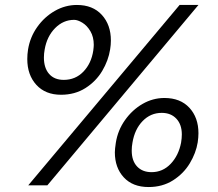

<svg xmlns="http://www.w3.org/2000/svg" viewBox="-20 -743 878 774"><path d="M424 -544Q427 -562 427 -580Q427 -643 390.5 -683Q354 -723 290 -723Q243 -723 201 -699Q159 -675 130 -634Q101 -593 93 -543Q90 -524 90 -505Q90 -441 126.5 -401Q163 -361 226 -361Q282 -361 324.5 -388Q367 -415 392 -457Q417 -499 424 -544ZM358 -562Q358 -555 356 -539Q348 -487 316 -454Q284 -421 237 -421Q199 -421 178 -445Q157 -469 157 -511Q157 -527 160 -543Q169 -596 202 -629.5Q235 -663 279 -663Q293 -663 312 -651.5Q331 -640 344.5 -617Q358 -594 358 -562ZM777 -169Q780 -189 780 -206Q780 -269 743.5 -308.5Q707 -348 643 -348Q596 -348 554.5 -324Q513 -300 484 -259Q455 -218 447 -168Q443 -142 443 -129Q443 -67 479 -28Q515 11 579 11Q635 11 677.5 -16Q720 -43 745 -84.5Q770 -126 777 -169ZM713 -201Q713 -186 710 -168Q700 -116 668 -82.5Q636 -49 591 -49Q554 -49 532.5 -72Q511 -95 511 -136Q511 -152 514 -168Q523 -222 555 -255Q587 -288 632 -288Q669 -288 691 -264.5Q713 -241 713 -201ZM780 -723H704L94 4H171Z"/></svg>

Font: Geom Light
Style: Italic
Weight: 300
Italic angle: -10°
Version: Version 1.102